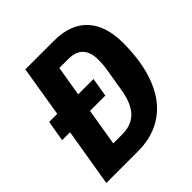

<svg xmlns="http://www.w3.org/2000/svg" viewBox="-187 -836 974 974"><g transform="rotate(-45 300.0 -349.0)"><path d="M77 -312H20L39 -424H97L142 -698H347Q465 -698 526.5 -632Q588 -566 588 -441Q588 -338 566 -256Q544 -174 501.5 -117Q459 -60 396 -30Q333 0 252 0H25ZM255 -117Q322 -117 360 -155.5Q398 -194 412 -275L433 -401Q436 -419 437.5 -437Q439 -455 439 -469Q439 -581 334 -581H269L242 -419H352L335 -317H225L192 -117Z"/></g></svg>

Font: IBM Plex Mono
Style: Bold Italic
Weight: 700
Italic angle: -9°
Monospace: yes
Designer: Mike Abbink, Paul van der Laan, Pieter van Rosmalen
Foundry: Bold Monday
Version: Version 2.3